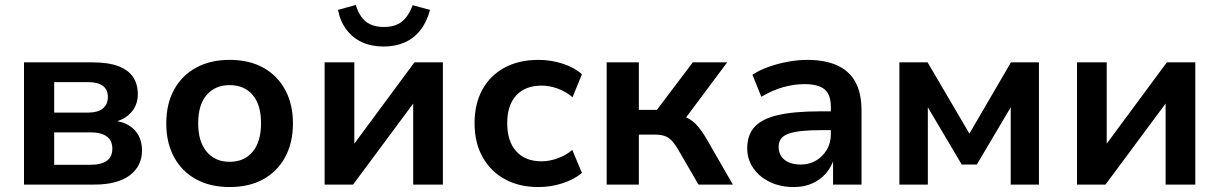

<svg xmlns="http://www.w3.org/2000/svg" viewBox="-20 -746 4928 776"><path d="M77 0V-494H353Q418 -494 458.5 -478.5Q499 -463 518 -434.5Q537 -406 537 -365Q537 -322 510 -291.5Q483 -261 436 -252V-259Q476 -255 502 -238.5Q528 -222 541 -196.5Q554 -171 554 -138Q554 -75 504.5 -37.5Q455 0 361 0ZM199 -80H347Q389 -80 411.5 -96Q434 -112 434 -145Q434 -178 411.5 -194.5Q389 -211 347 -211H199ZM199 -291H338Q375 -291 395.5 -307.5Q416 -324 416 -354Q416 -384 395.5 -399Q375 -414 338 -414H199Z M908 10Q830 10 772.5 -21.5Q715 -53 683.5 -111Q652 -169 652 -247Q652 -326 683.5 -383.5Q715 -441 772.5 -472.5Q830 -504 908 -504Q987 -504 1044 -472.5Q1101 -441 1132.5 -383Q1164 -325 1164 -247Q1164 -169 1132.5 -111Q1101 -53 1044 -21.5Q987 10 908 10ZM908 -92Q967 -92 1001 -132.5Q1035 -173 1035 -248Q1035 -323 1001 -362.5Q967 -402 908 -402Q850 -402 815.5 -362.5Q781 -323 781 -248Q781 -173 815.5 -132.5Q850 -92 908 -92Z M1292 0V-494H1412V-145H1397L1655 -494H1770V0H1650V-349H1666L1407 0ZM1531 -558Q1481 -558 1443 -575.5Q1405 -593 1380 -626.5Q1355 -660 1346 -706L1418 -726Q1432 -680 1459 -658.5Q1486 -637 1532 -637Q1577 -637 1604 -658.5Q1631 -680 1648 -725L1718 -706Q1705 -657 1679 -624Q1653 -591 1615.5 -574.5Q1578 -558 1531 -558Z M2156 10Q2078 10 2020 -22Q1962 -54 1930 -112Q1898 -170 1898 -248Q1898 -327 1930 -384.5Q1962 -442 2020 -473Q2078 -504 2157 -504Q2207 -504 2254.5 -488.5Q2302 -473 2332 -446L2294 -353Q2267 -376 2234 -388Q2201 -400 2170 -400Q2103 -400 2066.5 -360.5Q2030 -321 2030 -248Q2030 -175 2066.5 -134.5Q2103 -94 2169 -94Q2200 -94 2233.5 -106Q2267 -118 2293 -140L2332 -47Q2301 -21 2254 -5.5Q2207 10 2156 10Z M2432 0V-494H2562V-302H2635L2780 -494H2919L2734 -246L2712 -282Q2739 -279 2760.5 -268Q2782 -257 2800 -236Q2818 -215 2836 -184L2942 0H2803L2720 -143Q2707 -165 2694.5 -178Q2682 -191 2666 -196.5Q2650 -202 2626 -202H2562V0Z M3188 10Q3134 10 3091.5 -10.5Q3049 -31 3024.5 -66.5Q3000 -102 3000 -146Q3000 -201 3030 -233.5Q3060 -266 3125 -281Q3190 -296 3295 -296H3354V-220H3299Q3252 -220 3219.5 -216.5Q3187 -213 3166.5 -205.5Q3146 -198 3136.5 -185Q3127 -172 3127 -153Q3127 -119 3151 -100Q3175 -81 3217 -81Q3251 -81 3278 -97Q3305 -113 3321.5 -140.5Q3338 -168 3338 -202V-314Q3338 -364 3312.5 -385Q3287 -406 3231 -406Q3190 -406 3146.5 -394Q3103 -382 3057 -355L3021 -444Q3050 -463 3087 -476Q3124 -489 3164.5 -496.5Q3205 -504 3243 -504Q3314 -504 3363 -482Q3412 -460 3437 -415Q3462 -370 3462 -298V0H3347V-103H3350Q3340 -70 3317.5 -44.5Q3295 -19 3262.5 -4.5Q3230 10 3188 10Z M3615 0V-494H3729L3898 -206L4066 -494H4179V0H4065V-336H4079L3928 -81H3867L3716 -336H3730V0Z M4333 0V-494H4453V-145H4438L4696 -494H4811V0H4691V-349H4707L4448 0Z"/></svg>

Font: Nunito Sans 10pt
Style: Bold
Weight: 700
Designer: Vernon Adams
Foundry: Vernon Adams
Version: Version 3.101;gftools[0.9.27]